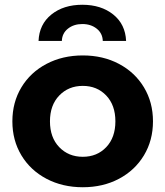

<svg xmlns="http://www.w3.org/2000/svg" viewBox="-20 -779 695 807"><path d="M32 -269Q32 -349 70 -412Q108 -475 175.5 -510.5Q243 -546 328 -546Q413 -546 480 -510.5Q547 -475 585 -412Q623 -349 623 -269Q623 -189 585 -126Q547 -63 480 -27.5Q413 8 328 8Q243 8 175.5 -27.5Q108 -63 70 -126Q32 -189 32 -269ZM465 -269Q465 -337 426.5 -377.5Q388 -418 328 -418Q268 -418 229 -377.5Q190 -337 190 -269Q190 -201 229 -160.5Q268 -120 328 -120Q388 -120 426.5 -160.5Q465 -201 465 -269ZM326 -759Q405 -759 456 -718Q507 -677 510 -607H412Q411 -639 386.5 -658.5Q362 -678 326 -678Q290 -678 265.5 -658.5Q241 -639 240 -607H142Q145 -677 196 -718Q247 -759 326 -759Z"/></svg>

Font: Idrija
Style: Bold
Weight: 700
Designer: Julieta Ulanovsky
Foundry: Julieta Ulanovsky
Version: Version 7.200